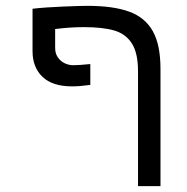

<svg xmlns="http://www.w3.org/2000/svg" viewBox="-20 -638 640 658"><path d="M530 0V-402Q530 -484 503.8 -531Q477.5 -578 423 -598Q368.5 -618 279 -618Q258 -618 196 -615.5Q134 -613 91.5 -608V-463Q91.5 -407.5 125.5 -374.8Q159.5 -342 227 -342Q253.5 -342 289.5 -347V-418.5Q250.5 -414.5 231 -414.5Q215.5 -414.5 201.2 -421.5Q187 -428.5 178 -441.8Q169 -455 169 -473.5V-538.5Q219.5 -545 267 -545Q332 -545 371.5 -533.5Q411 -522 432 -489Q453 -456 453 -393.5V0Z"/></svg>

Font: JuliaMono
Style: Regular
Weight: 400
Monospace: yes
Designer: cormullion
Foundry: corm
Version: Version 0.055; ttfautohint (v1.8.4)